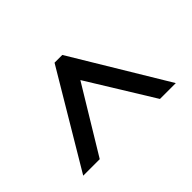

<svg xmlns="http://www.w3.org/2000/svg" viewBox="-148 -661 805 805"><g transform="rotate(45 255.0 -258.5)"><path d="M33 -280 453 -533V-439L161 -259L453 -82V16L33 -234Z"/></g></svg>

Font: Rising Sun
Style: Regular
Weight: 400
Designer: Matt McInerney, Pablo Impallari, Rodrigo Fuenzalida (Raleway font), Stephen Hutchings (Greek), Cristiano Sobral (main ch
Foundry: The Rising Sun Project Authors
Version: Version 4.327; ttfautohint (v1.8.4.7-5d5b-dirty)